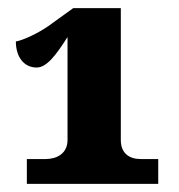

<svg xmlns="http://www.w3.org/2000/svg" viewBox="-20 -839 440 472"><path d="M369 -387V-448H326C299 -448 277 -461 277 -495V-819H160L99 -775C75 -758 37 -740 19 -737C19 -699 39 -673 70 -673C95 -673 118 -704 146 -748V-495C146 -461 119 -448 92 -448H46V-387Z"/></svg>

Font: UArctic Serif Black
Style: Regular
Weight: 900
Designer: Customization by Puisto advertising & original work Monotype Design Team
Foundry: Monotype Imaging Inc.
Version: Version 2.004